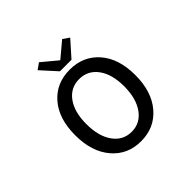

<svg xmlns="http://www.w3.org/2000/svg" viewBox="-223 -1193 1447 1447"><g transform="rotate(-45 500.0 -470.0)"><path d="M732.4 -91.3Q643.6 12.7 500 12.7Q356.4 12.7 268.1 -91.3Q179.7 -195.3 179.7 -371.1Q179.7 -546.9 267.6 -648.4Q355.5 -750 500 -750Q644.5 -750 732.9 -648.4Q821.3 -546.9 821.3 -371.1Q821.3 -195.3 732.4 -91.3ZM298.8 -371.1Q298.8 -241.2 353.5 -164.6Q408.2 -87.9 500 -87.9Q591.8 -87.9 647 -165Q702.1 -242.2 702.1 -371.1Q702.1 -500 647 -574.7Q591.8 -649.4 500 -649.4Q408.2 -649.4 353.5 -574.7Q298.8 -500 298.8 -371.1ZM439.5 -793 326.2 -918 376 -953.1 498 -851.6H502L623 -953.1L673.8 -918L562.5 -793Z"/></g></svg>

Font: Gen Shin Gothic Monospace Medium
Style: Regular
Weight: 500
Designer: [Source Han Sans]
Ryoko NISHIZUKA  (kana & ideographs); Paul D. Hunt (Latin, Greek & Cyrillic); Wenlong ZHANG  (bopomofo
Version: Version 1.002.20150607